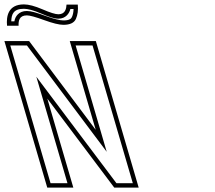

<svg xmlns="http://www.w3.org/2000/svg" viewBox="-172 -854 979 874"><path d="M348.1 0H459.3L264.3 -667H145.6L263.7 -263L-39.4 -667H-151.9L43.1 0H161.8L43.4 -405ZM93.7 -789C80.3 -789 56.3 -796.5 21.5 -811.5C-13.3 -826.5 -41.6 -834 -63.2 -834C-135.5 -834 -143.9 -779.3 -139.9 -737H-87.4C-88.3 -757.9 -85.1 -784 -49.9 -784C-36.5 -784 -10.3 -776.8 28.9 -762.5C68.1 -748.2 97.3 -741 116.5 -741C146.5 -741 165.5 -750 173.6 -768C181.6 -786 184.5 -807.7 182.1 -833H130.8C129.8 -814.8 125.4 -789 93.7 -789ZM358.1 -20 -6.6 -504.7 135.1 -20H58.1L-125.2 -647H-49.4L313.8 -162.9L172.3 -647H249.3L432.6 -20ZM93.7 -769C128.4 -769 144 -794.4 148.3 -813H162.8C162.5 -798.1 159.9 -786.4 155.3 -776.2C151.8 -768.3 143.2 -761 116.5 -761C101.9 -761 74 -767.3 35.8 -781.3C-4.2 -795.9 -30.6 -804 -49.9 -804C-86.4 -804 -103 -779.1 -106.5 -757H-120.7C-119.7 -789.6 -111 -814 -63.2 -814C-46.1 -814 -19.9 -807.6 13.5 -793.1C49.1 -777.8 74.1 -769 93.7 -769Z"/></svg>

Font: Din Kursivschrift
Style: BreitLeftGho
Weight: 400
Version: Version 1.089